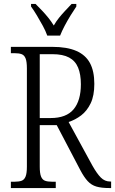

<svg xmlns="http://www.w3.org/2000/svg" viewBox="-20 -951 582 971"><path d="M35 0V-32H54Q76 -32 89.5 -37Q103 -42 109.5 -58.5Q116 -75 116 -108V-605Q116 -639 109.5 -655.5Q103 -672 89.5 -677Q76 -682 54 -682H35V-714H245Q319 -714 366 -693.5Q413 -673 435 -632Q457 -591 457 -527Q457 -467 438.5 -428.5Q420 -390 390.5 -367.5Q361 -345 327 -334L447 -114Q470 -73 490 -53Q510 -33 537 -33H542V0H533Q493 0 467.5 -7.5Q442 -15 423.5 -35Q405 -55 386 -91L267 -318H181V-108Q181 -75 187.5 -58.5Q194 -42 207.5 -37Q221 -32 243 -32H262V0ZM236 -354Q315 -354 352 -398Q389 -442 389 -525Q389 -575 375 -609Q361 -643 329.5 -660Q298 -677 245 -677H181V-354ZM219 -771Q211 -794 196.5 -820.5Q182 -847 166.5 -873Q151 -899 137 -918V-931H160Q178 -913 194 -896Q210 -879 224.5 -861Q239 -843 252 -822Q264 -843 278.5 -861Q293 -879 309 -896Q325 -913 342 -931H366V-918Q353 -899 337 -873Q321 -847 307 -820.5Q293 -794 284 -771Z"/></svg>

Font: Noto Serif Ethiopic Condensed Light
Style: Regular
Weight: 300
Width: 3
Designer: Monotype Design Team
Foundry: Monotype Imaging Inc.
Version: Version 2.102